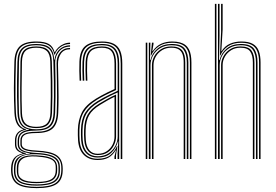

<svg xmlns="http://www.w3.org/2000/svg" viewBox="-20 -820 1422 990"><path d="M169.2 150Q102.5 150 71.5 130.9Q40.5 111.8 37.5 67.8Q37.2 62.2 37.1 58.1Q37 54 37.2 47Q38.2 13.8 52 -3.8Q65.8 -21.2 95.2 -28.2V-30.2Q75.5 -36.2 66.4 -47Q57.2 -57.8 57.2 -76.5Q57.2 -82.2 57.2 -86.1Q57.2 -90 57.2 -95Q57.2 -117.8 67.9 -132.2Q78.5 -146.8 99.5 -151.8V-153.8Q78.8 -161 67.6 -181.4Q56.5 -201.8 54.5 -238Q53 -270.2 52.2 -301.6Q51.5 -333 51.6 -364.9Q51.8 -396.8 52.5 -430.5Q53.2 -464.2 54.2 -501Q56 -557.2 82.2 -581.6Q108.5 -606 167.2 -606Q209.8 -606 231.6 -593.4Q253.5 -580.8 261.2 -551.5H263.2Q269.5 -564.8 281.5 -575.8Q293.5 -586.8 309 -593.4Q324.5 -600 341.2 -600V-593Q312.8 -593 291.1 -576.6Q269.5 -560.2 262.8 -538.5H260.2Q253.2 -571.2 231.8 -585.4Q210.2 -599.5 167.2 -599.5Q112.2 -599.5 87.9 -576.8Q63.5 -554 62 -501Q60.8 -452 60 -408.2Q59.2 -364.5 59.8 -322.8Q60.2 -281 62.2 -237.8Q64 -200.5 77 -179.9Q90 -159.2 114.5 -153.2V-151.2Q87.5 -146 75.9 -132.8Q64.2 -119.5 64.2 -95Q64.2 -90 64.2 -86.1Q64.2 -82.2 64.2 -76.5Q64.2 -57.2 75.9 -46.5Q87.5 -35.8 113.5 -30V-27.5Q76.5 -23.5 61.1 -5.6Q45.8 12.2 44.8 47Q44.5 54 44.6 58.1Q44.8 62.2 45 67.8Q47.8 108.5 76.9 126Q106 143.5 169.2 143.5Q236.5 143.5 265.5 124.5Q294.5 105.5 296 61.5Q296.2 55.8 296.2 50.2Q296.2 44.8 295.8 38Q293.8 1 264.4 -16.6Q235 -34.2 169.8 -37Q139.2 -38.5 120.6 -42.9Q102 -47.2 93.6 -55.5Q85.2 -63.8 85.2 -76.5Q85.2 -82.2 85.2 -86.1Q85.2 -90 85.2 -95Q85.2 -119.5 104.4 -130Q123.5 -140.5 167.2 -140.5Q221.2 -140.5 245.9 -163Q270.5 -185.5 272.5 -238.8Q274.2 -281.5 274.2 -319.6Q274.2 -357.8 273.5 -399.2Q272.8 -440.8 271.8 -493.2Q271.2 -527.8 290.1 -550.2Q309 -572.8 341.2 -572.8V-566Q309.5 -566 294 -543.4Q278.5 -520.8 279 -488.8Q280 -438.5 281 -397.9Q282 -357.2 282 -319.1Q282 -281 280.2 -238Q278 -182.8 252.5 -158.4Q227 -134 167.2 -134Q142.5 -134 125.9 -130.8Q109.2 -127.5 100.8 -119.1Q92.2 -110.8 92.2 -95.2Q92.2 -90 92.2 -86.1Q92.2 -82.2 92.2 -76.5Q92.2 -65.2 100.9 -58.4Q109.5 -51.5 126.9 -48.1Q144.2 -44.8 170.2 -43.5Q239.2 -40.2 269.4 -21.5Q299.5 -2.8 302.8 38Q303.2 44.8 303.4 50.2Q303.5 55.8 303.2 61.5Q301.8 109 271 129.5Q240.2 150 169.2 150ZM169.2 130.8Q206.8 130.8 231.8 124.2Q256.8 117.8 269.2 102.5Q281.8 87.2 281.8 61.5Q281.8 55.8 281.8 50.2Q281.8 44.8 281.5 38Q281 17.8 269.1 4.5Q257.2 -8.8 232.9 -15.9Q208.5 -23 170.5 -24.5Q111.8 -27.2 86.2 -10.2Q60.8 6.8 59.5 47Q59.2 54 59.2 58.1Q59.2 62.2 59.5 67.8Q60.8 101.8 86.8 116.2Q112.8 130.8 169.2 130.8ZM169.2 124.5Q114.2 124.5 91.1 110.9Q68 97.2 67 67.8Q66.8 62.2 66.8 58.1Q66.8 54 66.8 47Q66.8 6.5 92.4 -7.6Q118 -21.8 169.2 -19Q207 -17.2 229.6 -10.6Q252.2 -4 262.8 8Q273.2 20 274.2 38Q274.8 44.8 274.8 50.2Q274.8 55.8 274.5 61.5Q273.5 95.2 249 109.9Q224.5 124.5 169.2 124.5ZM169.2 118Q204 118 225.2 112.2Q246.5 106.5 256.6 94Q266.8 81.5 267.2 61.5Q267.5 55.8 267.5 50.2Q267.5 44.8 267.2 38Q266.8 22 257.2 11.6Q247.8 1.2 226.2 -4.6Q204.8 -10.5 168.2 -13Q119.2 -16.5 96.8 -1.6Q74.2 13.2 74.2 47Q74.2 54 74.2 58.1Q74.2 62.2 74.2 67.8Q74.2 93 96.4 105.5Q118.5 118 169.2 118ZM169.2 137.2Q109.2 137.2 81.4 121Q53.5 104.8 52.2 67.8Q52 62.2 52 58.1Q52 54 52 47Q52 10.8 71.8 -6.5Q91.5 -23.8 134 -27.8V-29.8Q100.8 -34 86 -44.9Q71.2 -55.8 71.2 -76.5Q71.2 -82.2 71.2 -86.1Q71.2 -90 71.2 -95Q71.2 -120.2 86.5 -134Q101.8 -147.8 130 -151V-152.5Q102.5 -157 87 -177.9Q71.5 -198.8 70 -237.5Q68.2 -280.8 67.8 -322.5Q67.2 -364.2 67.9 -408.1Q68.5 -452 69.8 -501Q71 -550.2 93.8 -571.8Q116.5 -593.2 167.2 -593.2Q214.5 -593.2 236 -574.2Q257.5 -555.2 259.2 -512.2H261.2Q263.8 -534 274.4 -550.5Q285 -567 302.1 -576.5Q319.2 -586 341.2 -586.5V-579.5Q305.5 -579.5 284.6 -554.4Q263.8 -529.2 264.5 -497.5Q265.8 -442.8 266.2 -400.4Q266.8 -358 266.2 -319.5Q265.8 -281 264.2 -237.8Q262.5 -189.8 240.2 -168.2Q218 -146.8 167.2 -146.8Q135.5 -146.8 115.9 -141.6Q96.2 -136.5 87.2 -125.1Q78.2 -113.8 78.2 -95Q78.2 -90 78.2 -86.1Q78.2 -82.2 78.2 -76.5Q78.2 -54 99.8 -43.8Q121.2 -33.5 169.5 -31.2Q209 -29.5 235.2 -22.1Q261.5 -14.8 274.8 -0.1Q288 14.5 288.5 38Q288.8 44.8 288.8 50.2Q288.8 55.8 288.8 61.5Q288.8 102 260.6 119.6Q232.5 137.2 169.2 137.2ZM167.2 -153.2Q214.8 -153.2 234.6 -173.8Q254.5 -194.2 256.2 -238.5Q258 -281.2 258.2 -319.9Q258.5 -358.5 257.8 -402Q257 -445.5 255.2 -502.8Q254 -549.2 232.4 -568Q210.8 -586.8 167.2 -586.8Q119 -586.8 98.8 -566.4Q78.5 -546 77.8 -501Q76.5 -427.2 76.1 -364.8Q75.8 -302.2 77.8 -237.2Q79.2 -192.8 100 -173Q120.8 -153.2 167.2 -153.2ZM167.2 -159.5Q125 -159.5 105.9 -177.9Q86.8 -196.2 85.5 -237Q83.8 -302.2 84 -364.8Q84.2 -427.2 85.5 -501Q86.2 -543.5 105.2 -562Q124.2 -580.5 167.2 -580.5Q209 -580.5 227.5 -562.1Q246 -543.8 247.2 -503.5Q249.2 -445.8 249.9 -402.1Q250.5 -358.5 250.1 -320Q249.8 -281.5 248.2 -238.8Q247 -199.5 229.2 -179.5Q211.5 -159.5 167.2 -159.5ZM167.2 -166Q205.2 -166 222.2 -183.5Q239.2 -201 240.2 -239Q241.5 -281.5 241.9 -320Q242.2 -358.5 241.6 -402.2Q241 -446 239.2 -504Q238.2 -541 220.9 -557.5Q203.5 -574 167.2 -574Q128.5 -574 111.2 -557.1Q94 -540.2 93.2 -501Q92 -427.2 91.4 -364.8Q90.8 -302.2 93.2 -237Q94.5 -200 111.8 -183Q129 -166 167.2 -166Z M602.5 0V-492Q602.5 -549.5 580 -574.5Q557.5 -599.5 505.5 -599.5Q452 -599.5 425.9 -577.6Q399.8 -555.8 397.5 -501.8Q396.5 -479.8 396.9 -454.5Q397.2 -429.2 398.5 -404H390.5Q389.2 -429.8 388.9 -454.9Q388.5 -480 389.5 -502Q391.8 -560 420.1 -583Q448.5 -606 505.5 -606Q543 -606 566.1 -594.5Q589.2 -583 599.9 -557.9Q610.5 -532.8 610.5 -492V0ZM483.5 -14.2Q517 -14.2 540 -29.6Q563 -45 574.9 -68.5Q586.8 -92 586.8 -116.5V-343.5Q557.2 -330.5 531.4 -316.9Q505.5 -303.2 487.2 -292Q444.2 -265.5 425.5 -233.6Q406.8 -201.8 405.5 -150Q405.2 -134 405.4 -123.1Q405.5 -112.2 406.5 -96.8Q409.5 -56.5 429.8 -35.4Q450 -14.2 483.5 -14.2ZM483.5 -20.5Q452.8 -20.5 435 -40.6Q417.2 -60.8 414.5 -97.8Q413.2 -115.5 413.2 -125.4Q413.2 -135.2 413.5 -149.5Q414.8 -199.8 432.5 -230Q450.2 -260.2 491.8 -285.8Q511 -297.5 533.6 -310Q556.2 -322.5 578.5 -332.5V-116.5Q578.5 -94 568 -71.9Q557.5 -49.8 536.5 -35.1Q515.5 -20.5 483.5 -20.5ZM483.5 -27Q510.8 -27 530.1 -39.9Q549.5 -52.8 560 -73.2Q570.5 -93.8 570.5 -116.5V-320.8Q550.2 -311.2 532.5 -301Q514.8 -290.8 495.5 -279Q456 -254.8 439.4 -225.9Q422.8 -197 421.5 -149.2Q421.2 -136.8 421.2 -126Q421.2 -115.2 422.5 -97.5Q425 -63.8 440.8 -45.4Q456.5 -27 483.5 -27ZM483.5 5Q439 5 412.6 -20.9Q386.2 -46.8 382.5 -96Q381.5 -111 381.4 -123.1Q381.2 -135.2 381.5 -151Q382.8 -201 401.8 -239.5Q420.8 -278 474.8 -311.2Q488 -319.2 503 -327.5Q518 -335.8 534.9 -344.1Q551.8 -352.5 570.5 -360.8V-492Q570.5 -535 555.5 -554.5Q540.5 -574 505.5 -574Q467.2 -574 449.1 -556.8Q431 -539.5 429.5 -500.5Q428.5 -478.5 428.9 -454.2Q429.2 -430 430.5 -404H422.5Q421 -433 420.9 -457Q420.8 -481 421.5 -500.8Q423.2 -542.5 442.9 -561.5Q462.5 -580.5 505.5 -580.5Q544.5 -580.5 561.5 -559.5Q578.5 -538.5 578.5 -492V-355.8Q549.8 -343 523 -329.4Q496.2 -315.8 478.8 -304.8Q432.5 -276.2 411.6 -241.1Q390.8 -206 389.5 -150.8Q389.2 -135 389.4 -123.4Q389.5 -111.8 390.5 -96.2Q394 -50.5 418.1 -26Q442.2 -1.5 483.5 -1.5Q525.8 -1.5 548.4 -20Q571 -38.5 583.5 -67.2H585.5L578.2 -20.5V0H570.2V-13.8L578.2 -44.5H576.2Q560 -18 537.8 -6.5Q515.5 5 483.5 5ZM586.2 0V-29.5L590 -90.8H588Q578.8 -54.8 553.1 -31.2Q527.5 -7.8 483.5 -7.8Q445 -7.8 423.2 -31.4Q401.5 -55 398.5 -96.8Q397.5 -113 397.4 -124.1Q397.2 -135.2 397.5 -150.2Q398.8 -204.2 418.6 -237.6Q438.5 -271 483.2 -298.5Q495.8 -306.2 511.4 -314.8Q527 -323.2 546 -332.6Q565 -342 586.8 -351.8V-492Q586.8 -542 567.9 -564.4Q549 -586.8 505.5 -586.8Q458 -586.8 436.8 -566.6Q415.5 -546.5 413.5 -501Q412.8 -482.8 412.9 -457.6Q413 -432.5 414.5 -404H406.5Q405 -432.2 404.9 -457.1Q404.8 -482 405.5 -501.2Q407.5 -550.5 430.9 -571.9Q454.2 -593.2 505.5 -593.2Q553.2 -593.2 573.9 -569.5Q594.5 -545.8 594.5 -492V0Z M959.2 0V-497.5Q959.2 -522.2 954.8 -541.2Q950.2 -560.2 939.9 -573.2Q929.5 -586.2 911.6 -592.9Q893.8 -599.5 867 -599.5Q827 -599.5 799.8 -581.5Q772.5 -563.5 759.2 -533.8H757.2L763.5 -600H771.5V-593.2L765.5 -556.5H767.5Q785.2 -582.8 810.9 -594.4Q836.5 -606 867.8 -606Q890.8 -606 907.6 -601.4Q924.5 -596.8 935.9 -587.9Q947.2 -579 954.1 -565.9Q961 -552.8 964 -535.6Q967 -518.5 967 -497.5V0ZM731.5 0V-600H739.5V0ZM763.5 0V-484.5Q763.5 -507.2 775.2 -529.2Q787 -551.2 809.4 -565.9Q831.8 -580.5 863.5 -580.5Q884.2 -580.5 898.1 -575Q912 -569.5 920.1 -558.9Q928.2 -548.2 931.8 -532.9Q935.2 -517.5 935.2 -497.5V0H927.2V-497.5Q927.2 -522.2 921.5 -539.2Q915.8 -556.2 901.9 -565.1Q888 -574 863 -574Q836 -574 815.4 -561.1Q794.8 -548.2 783.1 -527.8Q771.5 -507.2 771.5 -484.5V0ZM747.5 0V-600H755.5L753.5 -510.2H755.5Q764.5 -547 792.9 -570.1Q821.2 -593.2 865.2 -593.2Q915.2 -593.2 933.2 -568.5Q951.2 -543.8 951.2 -497.5V0H943.2V-497.5Q943.2 -540.8 926.6 -563.8Q910 -586.8 864.5 -586.8Q830 -586.8 805.8 -571.6Q781.5 -556.5 768.8 -533Q756 -509.5 756 -484.5V0Z M1315.8 0V-497.5Q1315.8 -530.5 1307.5 -553.2Q1299.2 -576 1279.2 -587.8Q1259.2 -599.5 1223.5 -599.5Q1182.8 -599.5 1155.8 -581.5Q1128.8 -563.5 1115.8 -533.8H1114L1120 -654V-800H1128V-668L1121.2 -556.5H1123Q1139.5 -583.2 1166 -594.6Q1192.5 -606 1224.2 -606Q1262.8 -606 1284.2 -593.4Q1305.8 -580.8 1314.6 -556.6Q1323.5 -532.5 1323.5 -497.5V0ZM1088 0V-800H1096V0ZM1120 0V-484.5Q1120 -507.2 1131.8 -529.2Q1143.5 -551.2 1165.9 -565.9Q1188.2 -580.5 1220 -580.5Q1261.8 -580.5 1276.8 -559Q1291.8 -537.5 1291.8 -497.5V0H1283.8V-497.5Q1283.8 -534.5 1270.2 -554.2Q1256.8 -574 1219.5 -574Q1192.5 -574 1171.9 -561.1Q1151.2 -548.2 1139.6 -527.8Q1128 -507.2 1128 -484.5V0ZM1104 0V-800H1112V-639L1109.5 -510.2H1112Q1121 -547 1149.4 -570.1Q1177.8 -593.2 1221.8 -593.2Q1271.8 -593.2 1289.8 -568.5Q1307.8 -543.8 1307.8 -497.5V0H1299.8V-497.5Q1299.8 -540.8 1283.1 -563.8Q1266.5 -586.8 1221 -586.8Q1186.5 -586.8 1162.2 -571.6Q1138 -556.5 1125.4 -533Q1112.8 -509.5 1112.8 -484.5V0Z"/></svg>

Font: Big Shoulders Inline Text Thin
Style: Regular
Weight: 100
Designer: Patric King
Foundry: XO Type Co
Version: Version 2.002